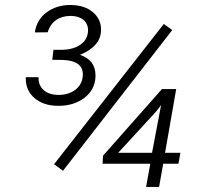

<svg xmlns="http://www.w3.org/2000/svg" viewBox="-20 -736 798 756"><path d="M186 -500.5 225.6 -500C279.3 -498.5 306.2 -479.5 306.2 -442.9C306.2 -440.4 306.2 -437.5 305.7 -434.6C303.2 -412.6 293.5 -395.5 276.4 -382.3C258.8 -369.1 236.8 -362.3 210 -362.3C159.7 -362.3 131.8 -390.6 131.8 -428.2C131.8 -429.7 131.8 -430.7 131.8 -432.1H81.5C81.5 -430.2 81.5 -428.7 81.5 -426.8C81.5 -395.5 92.8 -369.6 115.7 -350.1C138.7 -330.1 168.9 -319.8 207.5 -319.3C209 -319.3 210 -319.3 210.9 -319.3C250.5 -319.3 283.7 -329.6 311.5 -350.1C339.4 -371.1 354.5 -398.9 356 -433.6C356 -435.5 356 -437.5 356 -439C356 -479.5 335.9 -506.3 294.9 -520C347.7 -542 375 -572.3 377.4 -610.8C377.4 -613.8 377.9 -616.7 377.9 -619.6C377.9 -647 367.2 -669.9 345.7 -688C324.7 -706.1 295.9 -715.8 259.3 -716.3C258.3 -716.3 256.8 -716.3 255.9 -716.3C220.2 -716.3 189.9 -706.5 163.6 -687.5C137.7 -668.5 122.1 -642.1 117.2 -608.4L168 -608.9C179.7 -651.4 214.8 -673.3 256.8 -673.3C257.3 -673.3 258.3 -673.3 258.8 -673.3C301.3 -673.3 326.7 -649.9 326.7 -617.2C326.7 -614.7 326.7 -611.8 326.2 -609.4C324.2 -589.4 314.9 -573.2 297.9 -561C279.8 -547.9 256.3 -541 227.5 -540H190.4ZM658.2 -617.7 625 -641.6 192.9 -89.4 228 -63.5ZM673.8 -385.3H617.7L385.7 -123L383.8 -91.3H571.8L555.2 0H606.4L622.6 -91.3H682.6L690.4 -134.3H629.9ZM595.2 -297.4 614.3 -322.3 578.6 -134.3H445.3Z"/></svg>

Font: Roboto Light
Style: Italic
Weight: 300
Italic angle: -12°
Designer: Google
Version: Version 2.137; 2017